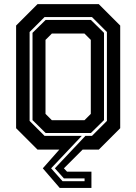

<svg xmlns="http://www.w3.org/2000/svg" viewBox="-20 -720 656 924"><path d="M229.5 -141.5H386.5L417 -172V-528L386.5 -558.5H229.5L199 -528V-172ZM194.5 -66H422.5L494.5 -138V-566L422.5 -638H194.5L122.5 -566V-138ZM199.5 -80 136.5 -142V-562L199.5 -624H417.5L480.5 -562V-142L417.5 -80ZM373.5 -66 226 90 281 152H387V138.5H287.5L244 90L391 -66ZM455.5 -700 558.5 -597V-103L455.5 0H377.5L287.5 90L302.5 106H420V184.5H267.5L186 90L265.5 0H160.5L57.5 -103V-597L160.5 -700Z"/></svg>

Font: Tourney
Style: Bold
Weight: 700
Designer: Tyler Finck
Foundry: Etcetera Type Co
Version: Version 1.015